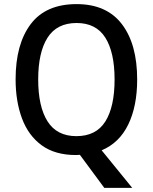

<svg xmlns="http://www.w3.org/2000/svg" viewBox="-20 -745 744 935"><path d="M648 -358Q648 -228 604.5 -138.5Q561 -49 475 -13L624 170H488L369 9Q365 9 360 9.5Q355 10 350 10Q248 10 183 -37.5Q118 -85 87 -168.5Q56 -252 56 -359Q56 -530 129.5 -627.5Q203 -725 353 -725Q499 -725 573.5 -627.5Q648 -530 648 -358ZM166 -358Q166 -226 211.5 -154Q257 -82 352 -82Q448 -82 493 -153.5Q538 -225 538 -358Q538 -490 493 -561.5Q448 -633 353 -633Q257 -633 211.5 -561.5Q166 -490 166 -358Z"/></svg>

Font: Noto Sans Ethiopic SemiCondensed Medium
Style: Regular
Weight: 500
Width: 4
Designer: Monotype Design Team
Foundry: Monotype Imaging Inc.
Version: Version 2.102; ttfautohint (v1.8.4.7-5d5b)